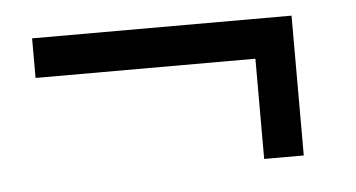

<svg xmlns="http://www.w3.org/2000/svg" viewBox="-31 -403 634 342"><g transform="rotate(-5 285.5 -232.0)"><path d="M36.1 -356.9H500V-106.9H429.2V-286.1H36.1Z"/></g></svg>

Font: Rawengulk
Style: Bold
Weight: 700
Version: Version 0.92